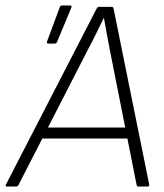

<svg xmlns="http://www.w3.org/2000/svg" viewBox="-42 -680 598 700"><path d="M-18 0Q-20 0 -21 -1.5Q-22 -3 -21 -6L310 -648Q314 -655 318 -655H366Q370 -655 372 -649L502 -7Q503 0 496 0H462Q457 0 456 -6L358 -500Q353 -527 347.5 -556Q342 -585 337 -614H336Q322 -585 308 -556.5Q294 -528 278 -498L25 -5Q22 0 17 0ZM102 -175 121 -215H425L431 -175ZM134 -521Q127 -521 130 -530L176 -654Q178 -660 185 -660H214Q217 -660 218.5 -657.5Q220 -655 218 -652L166 -527Q163 -521 156 -521Z"/></svg>

Font: Sofia Sans ExtraLight
Style: Italic
Weight: 250
Italic angle: -9°
Version: Version 4.100-B